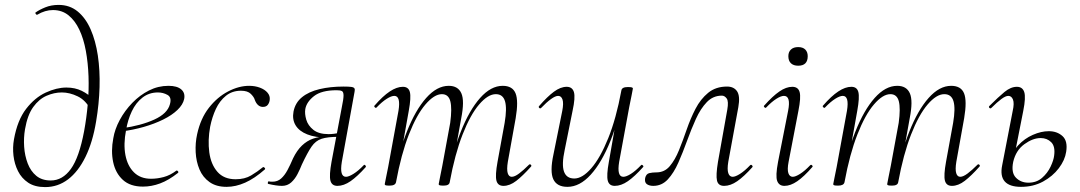

<svg xmlns="http://www.w3.org/2000/svg" viewBox="-20 -749 4404 783"><path d="M164 14Q122 14 95 -4Q68 -22 53.5 -51Q39 -80 35 -114Q31 -148 37 -181Q51 -259 86.5 -305Q122 -351 166.5 -371.5Q211 -392 251 -392Q286 -392 313.5 -378.5Q341 -365 363 -342L350 -301Q330 -340 297 -356Q264 -372 232 -372Q201 -372 170 -358.5Q139 -345 115.5 -312.5Q92 -280 82 -222Q76 -187 78.5 -150.5Q81 -114 93 -82.5Q105 -51 128 -32Q151 -13 187 -13Q235 -13 269 -60Q303 -107 323 -214Q333 -268 338 -325.5Q343 -383 341 -438Q339 -493 330 -542Q321 -591 303.5 -628Q286 -665 259.5 -686.5Q233 -708 196 -708Q164 -708 132 -689Q128 -688 125.5 -692.5Q123 -697 125 -698Q140 -709 164.5 -719Q189 -729 219 -729Q264 -729 296.5 -702.5Q329 -676 349.5 -629.5Q370 -583 379 -522.5Q388 -462 386 -393.5Q384 -325 372 -254Q358 -169 328.5 -109Q299 -49 257.5 -17.5Q216 14 164 14Z M563 12Q511 12 481 -15.5Q451 -43 441.5 -88Q432 -133 442 -185Q448 -222 468.5 -260Q489 -298 519.5 -329.5Q550 -361 587.5 -380Q625 -399 667 -399Q702 -399 719 -384.5Q736 -370 731 -345Q726 -322 703.5 -300.5Q681 -279 645.5 -261.5Q610 -244 566.5 -231.5Q523 -219 476 -213L478 -226Q556 -237 609.5 -261.5Q663 -286 673 -324Q681 -352 663 -362Q645 -372 624 -372Q588 -372 561 -351Q534 -330 517.5 -295Q501 -260 494 -218Q483 -161 491.5 -116.5Q500 -72 526.5 -46Q553 -20 596 -20Q621 -20 647.5 -27Q674 -34 699 -53Q702 -55 705.5 -51Q709 -47 706 -44Q668 -14 633 -1Q598 12 563 12Z M904 13Q862 13 834.5 -6.5Q807 -26 793.5 -58Q780 -90 778 -128Q776 -166 784 -202Q798 -266 832 -309.5Q866 -353 910 -376Q954 -399 996 -399Q1020 -399 1040 -391.5Q1060 -384 1071 -371Q1082 -358 1080 -342Q1079 -331 1072.5 -322Q1066 -313 1052 -313Q1041 -313 1032.5 -320.5Q1024 -328 1019 -342Q1016 -353 1003 -366Q990 -379 963 -379Q927 -379 901.5 -358.5Q876 -338 860.5 -305Q845 -272 837 -232Q827 -177 833.5 -128Q840 -79 866.5 -48.5Q893 -18 941 -18Q978 -18 1004 -33.5Q1030 -49 1052 -67Q1055 -69 1059 -65Q1063 -61 1060 -58Q1018 -21 979.5 -4Q941 13 904 13Z M1130 9Q1119 9 1105 7Q1091 5 1074 1Q1071 0 1072.5 -5.5Q1074 -11 1078 -9Q1082 -8 1091 -8Q1112 -8 1126.5 -21Q1141 -34 1152.5 -55.5Q1164 -77 1175 -103Q1191 -136 1211.5 -155.5Q1232 -175 1256.5 -183.5Q1281 -192 1308 -192L1313 -188Q1266 -188 1233 -201Q1200 -214 1185.5 -238Q1171 -262 1177 -294Q1184 -330 1211.5 -352.5Q1239 -375 1283 -385.5Q1327 -396 1381 -396Q1403 -396 1413 -394.5Q1423 -393 1425.5 -388.5Q1428 -384 1426 -375L1374 -89Q1364 -28 1391 -28Q1402 -28 1421.5 -40Q1441 -52 1463 -75Q1466 -79 1470 -74.5Q1474 -70 1471 -67Q1437 -29 1409.5 -10Q1382 9 1356 9Q1333 9 1327.5 -12.5Q1322 -34 1332 -89L1374 -312Q1381 -345 1381 -359.5Q1381 -374 1374.5 -377.5Q1368 -381 1353 -381Q1291 -381 1260.5 -357Q1230 -333 1225 -304Q1222 -285 1229 -261Q1236 -237 1258 -219.5Q1280 -202 1320 -202Q1342 -202 1367 -208L1361 -191Q1316 -191 1291.5 -183Q1267 -175 1250.5 -151Q1234 -127 1211 -78Q1204 -60 1193.5 -39.5Q1183 -19 1167.5 -5Q1152 9 1130 9Z M2033 9Q2010 9 2004.5 -12.5Q1999 -34 2009 -89L2038 -248Q2048 -307 2039.5 -336Q2031 -365 2002 -365Q1970 -365 1934 -323Q1898 -281 1866.5 -200.5Q1835 -120 1814 -6L1804 -7Q1824 -123 1859 -211.5Q1894 -300 1938 -349.5Q1982 -399 2030 -399Q2070 -399 2082.5 -368.5Q2095 -338 2083 -267L2051 -89Q2046 -58 2050.5 -43Q2055 -28 2067 -28Q2079 -28 2097 -41.5Q2115 -55 2137 -77Q2141 -81 2145 -77Q2149 -73 2145 -69Q2112 -32 2085.5 -11.5Q2059 9 2033 9ZM1569 8Q1556 8 1552.5 6.5Q1549 5 1549 2Q1549 -1 1554 -23.5Q1559 -46 1563 -68L1605 -297Q1615 -358 1588 -358Q1576 -358 1557 -346Q1538 -334 1516 -311Q1513 -307 1508.5 -311.5Q1504 -316 1508 -319Q1541 -357 1569.5 -376Q1598 -395 1623 -395Q1646 -395 1651.5 -373.5Q1657 -352 1647 -297L1595 -6Q1592 8 1569 8ZM1789 8Q1776 8 1772.5 6.5Q1769 5 1769 2Q1769 -1 1774.5 -26.5Q1780 -52 1784 -74L1816 -248Q1824 -307 1816.5 -336Q1809 -365 1782 -365Q1751 -365 1715 -323Q1679 -281 1647.5 -200.5Q1616 -120 1595 -6L1584 -7Q1604 -123 1639 -211.5Q1674 -300 1718 -349.5Q1762 -399 1810 -399Q1848 -399 1861.5 -368.5Q1875 -338 1861 -267L1814 -6Q1812 8 1789 8Z M2294 13Q2251 13 2236.5 -18Q2222 -49 2237 -119L2273 -297Q2279 -328 2274 -343Q2269 -358 2256 -358Q2245 -358 2227 -345Q2209 -332 2187 -309Q2183 -305 2179 -309Q2175 -313 2179 -317Q2212 -355 2239 -375Q2266 -395 2291 -395Q2314 -395 2320.5 -373.5Q2327 -352 2315 -297L2283 -138Q2270 -78 2280 -49.5Q2290 -21 2322 -21Q2355 -21 2391.5 -63Q2428 -105 2460.5 -185.5Q2493 -266 2514 -380L2525 -379Q2505 -263 2469.5 -174.5Q2434 -86 2389 -36.5Q2344 13 2294 13ZM2487 9Q2464 9 2458.5 -12.5Q2453 -34 2463 -89L2514 -380Q2516 -394 2540 -394Q2553 -394 2557 -392.5Q2561 -391 2561 -388Q2561 -385 2556 -361.5Q2551 -338 2546 -312L2505 -89Q2495 -28 2522 -28Q2534 -28 2553 -40Q2572 -52 2594 -75Q2597 -79 2601.5 -74.5Q2606 -70 2602 -67Q2568 -29 2540.5 -10Q2513 9 2487 9Z M2644 9Q2628 9 2618 2Q2608 -5 2611 -23Q2615 -40 2628 -43Q2641 -46 2657 -46Q2690 -46 2711.5 -71.5Q2733 -97 2749 -136.5Q2765 -176 2780.5 -221Q2796 -266 2816.5 -305.5Q2837 -345 2868 -370.5Q2899 -396 2945 -396Q2973 -396 2986 -376.5Q2999 -357 2991 -312L2950 -89Q2945 -58 2950 -43Q2955 -28 2968 -28Q2979 -28 2998 -40Q3017 -52 3039 -75Q3043 -79 3047 -74.5Q3051 -70 3048 -67Q3014 -29 2986.5 -10Q2959 9 2933 9Q2909 9 2904 -12.5Q2899 -34 2908 -89L2946 -302Q2952 -336 2943.5 -347.5Q2935 -359 2924 -359Q2888 -359 2862.5 -332.5Q2837 -306 2818 -264Q2799 -222 2782 -175Q2765 -128 2746.5 -86Q2728 -44 2703.5 -17.5Q2679 9 2644 9Z M3179 9Q3157 9 3149.5 -11Q3142 -31 3153 -89L3194 -297Q3206 -358 3177 -358Q3165 -358 3146 -346Q3127 -334 3105 -311Q3102 -307 3097.5 -311.5Q3093 -316 3097 -319Q3131 -357 3158.5 -376Q3186 -395 3211 -395Q3235 -395 3241 -373.5Q3247 -352 3236 -297L3196 -89Q3190 -58 3195 -43Q3200 -28 3213 -28Q3224 -28 3243 -40Q3262 -52 3284 -75Q3288 -79 3292 -74.5Q3296 -70 3292 -67Q3259 -29 3231.5 -10Q3204 9 3179 9ZM3235 -481Q3216 -481 3205.5 -491Q3195 -501 3195 -520Q3195 -537 3205.5 -547Q3216 -557 3235 -557Q3254 -557 3264 -547Q3274 -537 3274 -520Q3274 -481 3235 -481Z M3862 9Q3839 9 3833.5 -12.5Q3828 -34 3838 -89L3867 -248Q3877 -307 3868.5 -336Q3860 -365 3831 -365Q3799 -365 3763 -323Q3727 -281 3695.5 -200.5Q3664 -120 3643 -6L3633 -7Q3653 -123 3688 -211.5Q3723 -300 3767 -349.5Q3811 -399 3859 -399Q3899 -399 3911.5 -368.5Q3924 -338 3912 -267L3880 -89Q3875 -58 3879.5 -43Q3884 -28 3896 -28Q3908 -28 3926 -41.5Q3944 -55 3966 -77Q3970 -81 3974 -77Q3978 -73 3974 -69Q3941 -32 3914.5 -11.5Q3888 9 3862 9ZM3398 8Q3385 8 3381.5 6.5Q3378 5 3378 2Q3378 -1 3383 -23.5Q3388 -46 3392 -68L3434 -297Q3444 -358 3417 -358Q3405 -358 3386 -346Q3367 -334 3345 -311Q3342 -307 3337.5 -311.5Q3333 -316 3337 -319Q3370 -357 3398.5 -376Q3427 -395 3452 -395Q3475 -395 3480.5 -373.5Q3486 -352 3476 -297L3424 -6Q3421 8 3398 8ZM3618 8Q3605 8 3601.5 6.5Q3598 5 3598 2Q3598 -1 3603.5 -26.5Q3609 -52 3613 -74L3645 -248Q3653 -307 3645.5 -336Q3638 -365 3611 -365Q3580 -365 3544 -323Q3508 -281 3476.5 -200.5Q3445 -120 3424 -6L3413 -7Q3433 -123 3468 -211.5Q3503 -300 3547 -349.5Q3591 -399 3639 -399Q3677 -399 3690.5 -368.5Q3704 -338 3690 -267L3643 -6Q3641 8 3618 8Z M4144 13Q4097 13 4077.5 -9Q4058 -31 4067 -75L4110 -297Q4117 -328 4111 -343Q4105 -358 4092 -358Q4081 -358 4063.5 -345Q4046 -332 4023 -309Q4019 -305 4015 -309Q4011 -313 4015 -317Q4051 -353 4076.5 -374Q4102 -395 4127 -395Q4150 -395 4157 -373.5Q4164 -352 4153 -297L4112 -89Q4103 -45 4123 -24.5Q4143 -4 4174 -4Q4207 -4 4229.5 -23.5Q4252 -43 4264.5 -69.5Q4277 -96 4279 -115Q4284 -152 4267 -169Q4250 -186 4224 -186Q4192 -186 4157.5 -161Q4123 -136 4112 -89L4099 -90Q4107 -129 4132.5 -156.5Q4158 -184 4192 -199Q4226 -214 4257 -214Q4291 -214 4313 -194Q4335 -174 4328 -130Q4323 -96 4298 -63Q4273 -30 4233.5 -8.5Q4194 13 4144 13Z"/></svg>

Font: Cormorant Garamond Light
Style: Italic
Weight: 300
Italic angle: -10°
Designer: Christian Thalmann (Catharsis Fonts)
Foundry: Catharsis Fonts
Version: Version 4.001